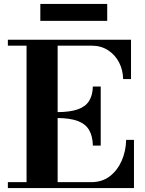

<svg xmlns="http://www.w3.org/2000/svg" viewBox="-20 -956 736 976"><path d="M20 0V-30H443Q499.3 -30 538.2 -60Q577 -90 598.6 -138.9Q620.1 -187.9 621.3 -245H661V0ZM115 -15V-754H273V-15ZM452.1 -216Q451 -264 433 -295Q415 -326 375 -341Q335 -356 269 -356V-386Q335 -386 375 -400Q415 -414 433 -443Q451 -472 452 -516H492V-216ZM606 -554Q605 -600.3 585.3 -638.5Q565.6 -676.8 529.8 -700.4Q494 -724 443 -724H20V-754H646V-554ZM185 -850V-936H525V-850Z"/></svg>

Font: Libre Bodoni
Style: Regular
Weight: 400
Designer: Pablo Impallari, Rodrigo Fuenzalida
Foundry: Impallari Type
Version: Version 2.005;gftools[0.9.23]